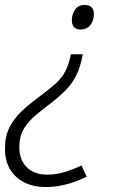

<svg xmlns="http://www.w3.org/2000/svg" viewBox="-33 -563 470 775"><path d="M301 -344Q292 -294 276 -261Q260 -228 235 -202Q210 -176 174 -148Q141 -123 111.5 -98.5Q82 -74 63.5 -43.5Q45 -13 45 31Q45 82 75 112Q105 142 158 142Q191 142 225.5 132Q260 122 296 105L317 150Q231 192 153 192Q77 192 32 150.5Q-13 109 -13 37Q-13 -12 5 -48.5Q23 -85 56.5 -116Q90 -147 134 -179Q169 -205 192.5 -226.5Q216 -248 230.5 -275Q245 -302 253 -344ZM308 -543Q346 -543 346 -506Q346 -482 332.5 -463Q319 -444 292 -444Q257 -444 257 -482Q257 -504 269.5 -523.5Q282 -543 308 -543Z"/></svg>

Font: Noto Sans Light
Style: Italic
Weight: 300
Italic angle: -12°
Designer: Monotype Design Team
Foundry: Monotype Imaging Inc.
Version: Version 2.013; ttfautohint (v1.8.4.7-5d5b)